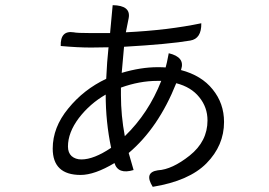

<svg xmlns="http://www.w3.org/2000/svg" viewBox="-20 -680 1040 743"><path d="M633 -474Q697 -459 681 -411L680 -409Q760 -388 803 -334Q847 -280 847 -208Q847 -117 779 -48Q712 20 571 43Q536 -13 591 -21Q646 -24 714 -78Q783 -133 783 -214Q783 -265 751 -304Q720 -343 662 -358Q593 -185 478 -88L497 -22Q437 -4 423 -49Q346 -3 292 -3Q184 -3 184 -105Q184 -187 244 -260Q304 -334 391 -375Q394 -442 400 -497L332 -496Q281 -496 215 -502Q213 -563 265 -555Q277 -552 332 -552H406L416 -660Q487 -659 478 -610L467 -555Q630 -563 759 -590Q760 -530 716 -523Q634 -509 460 -499L451 -398Q525 -420 590 -420Q611 -420 621 -419Q622 -424 626 -439L633 -474ZM448 -312Q448 -233 463 -153Q555 -242 604 -367H589Q520 -367 448 -341ZM243 -113Q243 -89 257 -76Q272 -63 295 -63Q343 -63 410 -108Q389 -208 389 -314Q328 -279 285 -223Q243 -167 243 -113Z"/></svg>

Font: Swei Half Moon CJK TC
Style: DemiLight
Weight: 350
Version: Version 2.125